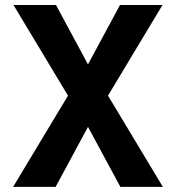

<svg xmlns="http://www.w3.org/2000/svg" viewBox="-20 -730 687 750"><path d="M32.7 -710.4 245.6 -356.4 31.2 0H197.3L323.7 -234.4L450.2 0H616.2L401.9 -356.4L614.7 -710.4H448.7L323.7 -478.5L198.7 -710.4Z"/></svg>

Font: Tuffy
Style: Bold
Weight: 700
Designer: Thatcher Ulrich, Karoly Barta, Michael Everson
Version: Version 001.270